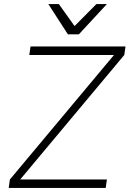

<svg xmlns="http://www.w3.org/2000/svg" viewBox="-20 -930 641 950"><path d="M131 -700H601L595 -658L80 -42H509L503 0H23L29 -42L544 -658H125ZM219 -910H271L349 -801L457 -910H509L370 -760H316Z"/></svg>

Font: Retni Sans Light
Style: Italic
Weight: 300
Italic angle: -8°
Designer: Vitaly Kuzmin
Foundry: ParaType Ltd.
Version: Version 1.00;June 10, 2019;FontCreator 11.5.0.2425 64-bit; t